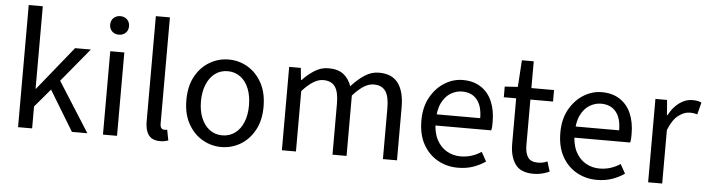

<svg xmlns="http://www.w3.org/2000/svg" viewBox="-46 -908 4114 1115"><g transform="rotate(5 2011.5 -350.0)"><path d="M82 0V-712H164V-231H166L372 -486H464L302 -290L486 0H396L254 -234L164 -128V0Z M577 0V-486H659V0ZM618 -586Q594 -586 578.5 -601Q563 -616 563 -640Q563 -664 578.5 -679Q594 -694 618 -694Q642 -694 657.5 -679Q673 -664 673 -640Q673 -616 657.5 -601Q642 -586 618 -586Z M910 9Q879 9 860 -3.5Q841 -16 832 -40.5Q823 -65 823 -100V-712H905V-94Q905 -74 912 -66.5Q919 -59 929 -59Q933 -59 936.5 -59.5Q940 -60 946 -61L958 1Q949 4 937.5 6.5Q926 9 910 9Z M1267 12Q1208 12 1156.5 -18Q1105 -48 1073.5 -105Q1042 -162 1042 -242Q1042 -324 1073.5 -381Q1105 -438 1156.5 -468Q1208 -498 1267 -498Q1327 -498 1378 -468Q1429 -438 1460.5 -381Q1492 -324 1492 -242Q1492 -162 1460.5 -105Q1429 -48 1378 -18Q1327 12 1267 12ZM1267 -56Q1309 -56 1341 -79.5Q1373 -103 1390 -145Q1407 -187 1407 -242Q1407 -298 1390 -340.5Q1373 -383 1341 -406.5Q1309 -430 1267 -430Q1225 -430 1193.5 -406.5Q1162 -383 1144.5 -340.5Q1127 -298 1127 -242Q1127 -187 1144.5 -145Q1162 -103 1193.5 -79.5Q1225 -56 1267 -56Z M1620 0V-486H1688L1695 -416H1698Q1730 -450 1767.5 -474Q1805 -498 1849 -498Q1905 -498 1936.5 -473Q1968 -448 1983 -405Q2021 -447 2060 -472.5Q2099 -498 2143 -498Q2219 -498 2255 -449.5Q2291 -401 2291 -308V0H2209V-297Q2209 -366 2187 -396.5Q2165 -427 2119 -427Q2090 -427 2060.5 -408.5Q2031 -390 1997 -352V0H1915V-297Q1915 -366 1893 -396.5Q1871 -427 1824 -427Q1769 -427 1702 -352V0Z M2646 12Q2581 12 2527.5 -18.5Q2474 -49 2443 -105.5Q2412 -162 2412 -243Q2412 -322 2444 -379Q2476 -436 2526 -467Q2576 -498 2632 -498Q2694 -498 2737.5 -469.5Q2781 -441 2803 -390Q2825 -339 2825 -270Q2825 -257 2824.5 -245Q2824 -233 2821 -221H2471V-286H2751Q2751 -356 2720.5 -393.5Q2690 -431 2633 -431Q2600 -431 2568 -412.5Q2536 -394 2515.5 -353Q2495 -312 2495 -244Q2495 -182 2516.5 -140Q2538 -98 2575 -76.5Q2612 -55 2656 -55Q2691 -55 2721.5 -65Q2752 -75 2777 -92L2807 -38Q2775 -16 2735.5 -2Q2696 12 2646 12Z M3088 9Q3011 9 2980 -36Q2949 -81 2949 -153V-419H2877V-481L2953 -486L2963 -642H3032V-486H3164V-419H3032V-152Q3032 -108 3048.5 -83Q3065 -58 3107 -58Q3120 -58 3134 -60.5Q3148 -63 3162 -70L3180 -12Q3161 -3 3137 3Q3113 9 3088 9Z M3456 12Q3391 12 3337.5 -18.5Q3284 -49 3253 -105.5Q3222 -162 3222 -243Q3222 -322 3254 -379Q3286 -436 3336 -467Q3386 -498 3442 -498Q3504 -498 3547.5 -469.5Q3591 -441 3613 -390Q3635 -339 3635 -270Q3635 -257 3634.5 -245Q3634 -233 3631 -221H3281V-286H3561Q3561 -356 3530.5 -393.5Q3500 -431 3443 -431Q3410 -431 3378 -412.5Q3346 -394 3325.5 -353Q3305 -312 3305 -244Q3305 -182 3326.5 -140Q3348 -98 3385 -76.5Q3422 -55 3466 -55Q3501 -55 3531.5 -65Q3562 -75 3587 -92L3617 -38Q3585 -16 3545.5 -2Q3506 12 3456 12Z M3755 0V-486H3823L3830 -398H3833Q3857 -444 3893 -471Q3929 -498 3971 -498Q3987 -498 3999 -496Q4011 -494 4023 -488L4005 -418Q3994 -421 3984.5 -422.5Q3975 -424 3960 -424Q3929 -424 3895.5 -399Q3862 -374 3837 -312V0Z"/></g></svg>

Font: Source Sans 3
Style: Regular
Weight: 400
Designer: Paul D. Hunt
Foundry: Adobe
Version: Version 3.046;hotconv 1.0.118;makeotfexe 2.5.65603